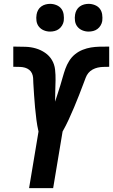

<svg xmlns="http://www.w3.org/2000/svg" viewBox="-20 -977 587 997"><path d="M131 0 180 -294Q173 -324 169 -355.5Q165 -387 162 -419Q159 -451 157 -482.5Q155 -514 153 -546V-547Q153 -560 152 -572.5Q151 -585 146 -596Q141 -607 131.5 -614.5Q122 -622 110 -625.5Q98 -629 85 -629.5Q72 -630 59 -630Q57 -630 54.5 -630Q52 -630 49 -630V-735Q49 -735 49.5 -735Q50 -735 50 -735H52Q52 -735 52.5 -735Q53 -735 53 -735H55Q55 -735 55.5 -735Q56 -735 57 -735Q85 -735 113 -734Q141 -733 166.5 -725.5Q192 -718 214 -703Q236 -688 249.5 -665.5Q263 -643 266 -615.5Q269 -588 268.5 -560.5Q268 -533 267 -505Q266 -477 266 -449Q273 -471 280 -492Q287 -513 293.5 -534.5Q300 -556 306 -577.5Q312 -599 319.5 -620Q327 -641 339.5 -661Q352 -681 370 -695.5Q388 -710 409.5 -718.5Q431 -727 452.5 -730.5Q474 -734 496 -734.5Q518 -735 539 -735Q540 -735 541 -735Q542 -735 543 -735H545Q546 -735 546.5 -735Q547 -735 547 -735V-630Q547 -630 546 -630Q545 -630 545 -630H543Q543 -630 542.5 -630Q542 -630 541 -630Q528 -630 514.5 -629.5Q501 -629 487.5 -626Q474 -623 461 -616Q448 -609 439 -598Q430 -587 425 -573.5Q420 -560 415 -547Q403 -515 390.5 -483Q378 -451 364.5 -419Q351 -387 336.5 -355.5Q322 -324 305 -294L256 0ZM440 -813Q423 -813 407.5 -819.5Q392 -826 382 -838.5Q372 -851 369.5 -868Q367 -885 370 -902Q372 -914 378 -925Q384 -936 394.5 -943.5Q405 -951 417 -954Q429 -957 440 -957Q457 -957 473 -950.5Q489 -944 498.5 -931.5Q508 -919 510.5 -902Q513 -885 511 -868Q509 -856 502.5 -845Q496 -834 486 -826.5Q476 -819 464 -816Q452 -813 440 -813ZM240 -813Q223 -813 207.5 -819.5Q192 -826 182 -838.5Q172 -851 169.5 -868Q167 -885 170 -902Q172 -914 178 -925Q184 -936 194.5 -943.5Q205 -951 217 -954Q229 -957 240 -957Q257 -957 273 -950.5Q289 -944 298.5 -931.5Q308 -919 310.5 -902Q313 -885 311 -868Q309 -856 302.5 -845Q296 -834 286 -826.5Q276 -819 264 -816Q252 -813 240 -813Z"/></svg>

Font: Iosevka Curly XBdObl
Style: Regular
Weight: 800
Italic angle: -9°
Monospace: yes
Designer: Belleve Invis
Foundry: Belleve Invis
Version: Version 11.1.0; ttfautohint (v1.8.3)